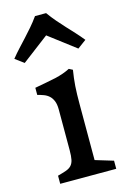

<svg xmlns="http://www.w3.org/2000/svg" viewBox="-137 -859 596 915"><g transform="rotate(-15 160.5 -401.5)"><path d="M42 -40Q67.9 -46.9 84.2 -52.7Q100.6 -58.6 110.1 -68.8Q119.6 -79.1 123.3 -96.2Q127 -113.3 127 -142.6V-344.2Q127 -370.1 120.1 -386.5Q113.3 -402.8 102.1 -412.8Q90.8 -422.9 76.2 -428.2Q61.5 -433.6 45.9 -437.5V-472.7Q79.1 -479 104.5 -483.6Q129.9 -488.3 150.4 -492.9Q170.9 -497.6 188.2 -503.7Q205.6 -509.8 223.1 -518.6L241.2 -509.3Q237.8 -489.3 235.6 -470.2Q233.4 -451.2 231.9 -431.4Q230.5 -411.6 230 -390.4Q229.5 -369.1 229.5 -345.2V-66.9L318.4 -40V0H42ZM-15.1 -631.8Q3.9 -655.3 22.5 -675.3Q41 -695.3 59.3 -715.1Q77.6 -734.9 95.9 -756.1Q114.3 -777.3 132.8 -803.2H187.5Q206.1 -777.3 224.4 -756.1Q242.7 -734.9 261 -715.1Q279.3 -695.3 297.9 -675.3Q316.4 -655.3 335.4 -631.8L292.5 -600.1L160.2 -700.7L27.8 -600.1Z"/></g></svg>

Font: Donegal One
Style: Regular
Weight: 400
Designer: Gary Lonergan
Foundry: Sorkin Type Co.
Version: Version 1.004